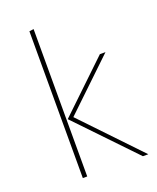

<svg xmlns="http://www.w3.org/2000/svg" viewBox="-138 -819 738 901"><g transform="rotate(-20 231.5 -368.0)"><path d="M140 -736V0H118V-733ZM420 -519 174 -284 445 0H418L146 -284L392 -519Z"/></g></svg>

Font: FiraGO Thin
Style: Regular
Weight: 100
Designer: bBox Type
Foundry: bBox Type GmbH
Version: Version 1.001;PS 001.001;hotconv 1.0.88;makeotf.lib2.5.64775